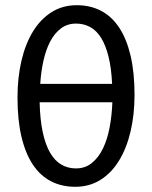

<svg xmlns="http://www.w3.org/2000/svg" viewBox="-20 -716 590 745"><path d="M502 -348.1Q502 -271 486.6 -205.8Q471.2 -140.6 441.9 -92.8Q412.6 -44.9 369.9 -18.1Q327.1 8.8 272 8.8Q219.2 8.8 177.7 -12.7Q136.2 -34.2 107.4 -77.4Q78.6 -120.6 63.2 -185.8Q47.9 -251 47.9 -337.9Q47.9 -414.6 63.2 -480.2Q78.6 -545.9 107.9 -593.8Q137.2 -641.6 179.9 -668.7Q222.7 -695.8 277.8 -695.8Q330.6 -695.8 372.1 -674.1Q413.6 -652.3 442.4 -608.9Q471.2 -565.4 486.6 -500.2Q502 -435.1 502 -348.1ZM415 -390.6Q412.1 -452.1 401.1 -496.3Q390.1 -540.5 372.3 -569.1Q354.5 -597.7 329.8 -611.1Q305.2 -624.5 274.9 -624.5Q241.7 -624.5 216.8 -606Q191.9 -587.4 175 -555.4Q158.2 -523.4 148.7 -481Q139.2 -438.5 136.2 -390.6ZM133.8 -319.3Q135.3 -252 145.8 -203.4Q156.2 -154.8 174.3 -123.5Q192.4 -92.3 217.8 -77.4Q243.2 -62.5 274.9 -62.5Q310.5 -62.5 336.4 -83.5Q362.3 -104.5 379.4 -139.6Q396.5 -174.8 405.3 -221.4Q414.1 -268.1 416 -319.3Z"/></svg>

Font: Code New Roman
Style: Regular
Weight: 400
Monospace: yes
Designer: Sam Radian
Foundry: Code New Roman
Version: Version 2.00 November 29, 2014